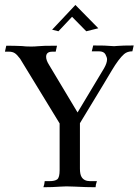

<svg xmlns="http://www.w3.org/2000/svg" viewBox="-28 -764 566 785"><path d="M362.8 1.5Q324.7 1.5 277.8 -1Q262.2 -2 243.7 -2Q230.5 -2 219.7 -1Q186.5 1.5 149.4 1.5Q153.8 -10.7 154.8 -23.4H174.3Q196.8 -23.4 206.3 -31Q215.8 -38.6 215.8 -68.8V-259.3L54.2 -523.9Q41.5 -541 32 -546.9Q22.5 -552.7 9.3 -552.7H-7.8L-2.4 -577.1Q31.2 -577.1 62 -575.7Q75.7 -573.7 99.1 -573.7Q114.7 -573.7 126.5 -575Q138.2 -576.2 155.8 -576.7Q173.3 -577.1 205.1 -577.1L199.7 -552.7H186Q160.6 -552.7 160.6 -531.7Q160.6 -517.6 172.4 -499L289.1 -304.2L397.5 -484.9Q409.7 -506.3 409.7 -521.5Q409.7 -529.3 403.1 -541.7Q396.5 -554.2 376 -554.2H347.2Q349.1 -561 350.3 -566.7Q351.6 -572.3 353 -578.1Q409.7 -578.1 421.9 -576.2Q430.7 -575.2 438.5 -575.2Q445.3 -575.2 451.2 -576.2Q472.7 -578.1 518.6 -578.1L513.2 -554.2Q492.7 -554.2 479.5 -543Q457.5 -523.9 428.2 -474.6Q426.3 -470.2 298.8 -260.3V-74.7Q298.8 -51.8 305.2 -41Q315.4 -23.4 340.3 -23.4H368.2Q362.8 -7.8 362.8 1.5ZM324.7 -636.2 266.6 -695.3 210.9 -636.2 185.1 -642.6 280.3 -743.7 374 -648.4Z"/></svg>

Font: Quaaykop
Style: Regular
Weight: 400
Designer: Tup Wanders
Foundry: Free font, DO NOT SELL
Version: Version 1.00;July 31, 2023;FontCreator 11.5.0.2430 64-bit